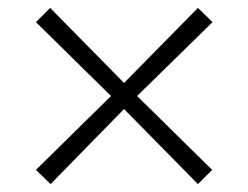

<svg xmlns="http://www.w3.org/2000/svg" viewBox="-20 -498 629 486"><path d="M107 -478 71 -442 261 -255 71 -68 108 -32 294 -222 481 -32 517 -68 327 -255 518 -442 481 -478 294 -288Z"/></svg>

Font: NM-font
Style: Light
Weight: 500
Designer: ""
Foundry: ""
Version: ""